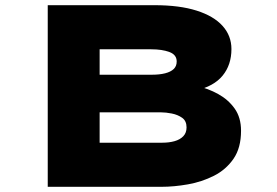

<svg xmlns="http://www.w3.org/2000/svg" viewBox="-20 -720 1069 740"><path d="M164 0V-700H576Q672 -700 738 -679Q804 -658 838 -620Q872 -582 872 -531Q872 -470 838 -428.5Q804 -387 734 -371L738 -389Q782 -379 821 -357.5Q860 -336 884.5 -301.5Q909 -267 909 -216Q909 -150 880 -108Q851 -66 804.5 -42.5Q758 -19 704.5 -9.5Q651 0 602 0ZM364 -170H606Q632 -170 653 -176Q674 -182 686.5 -195Q699 -208 699 -229Q699 -254 682 -266Q665 -278 642 -282.5Q619 -287 601 -287H364ZM364 -432H565Q595 -432 616.5 -437.5Q638 -443 649.5 -454Q661 -465 661 -483Q661 -509 633 -519.5Q605 -530 563 -530H364Z"/></svg>

Font: Lexend Zetta Black
Style: Regular
Weight: 900
Designer: Bonnie Shaver-Troup, Thomas Jockin
Foundry: Lexend
Version: Version 1.007